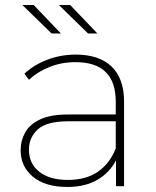

<svg xmlns="http://www.w3.org/2000/svg" viewBox="-20 -740 618 763"><path d="M441 0V-103Q416 -54 367 -25.5Q318 3 248 3Q160 3 111 -37.5Q62 -78 62 -143Q62 -181 80 -213.5Q98 -246 139.5 -265.5Q181 -285 251 -285H440V-336Q440 -493 280 -493Q224 -493 176 -473.5Q128 -454 95 -423L77 -447Q114 -482 167.5 -502.5Q221 -523 281 -523Q374 -523 423.5 -475.5Q473 -428 473 -336V0ZM440 -150V-258H251Q166 -258 130.5 -226Q95 -194 95 -145Q95 -90 136 -57.5Q177 -25 250 -25Q322 -25 369 -57.5Q416 -90 440 -150ZM330 -607 214 -720H259L367 -607ZM185 -607 69 -720H114L222 -607Z"/></svg>

Font: Montserrat ExtraLight
Style: Regular
Weight: 200
Designer: Julieta Ulanovsky
Foundry: Julieta Ulanovsky
Version: Version 9.000; ttfautohint (v1.8.4.7-5d5b)